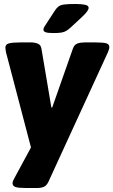

<svg xmlns="http://www.w3.org/2000/svg" viewBox="-20 -738 569 964"><path d="M112 206Q73 206 58 201Q43 196 43 182Q43 176 46 169Q49 162 52 157L166 -54L147 46L10 -476Q9 -483 8 -489Q7 -495 7 -499Q7 -516 26 -520.5Q45 -525 82 -525H137Q154 -525 169.5 -519Q185 -513 188 -494L238 -198H242L346 -494Q353 -514 368.5 -519.5Q384 -525 405 -525H460Q499 -525 514 -520.5Q529 -516 529 -501Q529 -496 527 -490Q525 -484 522 -476L223 175Q214 194 200 200Q186 206 165 206ZM248 -572Q221 -572 209.5 -576Q198 -580 198 -589Q198 -593 200.5 -599Q203 -605 210 -615L257 -687Q265 -699 274.5 -706Q284 -713 303 -715.5Q322 -718 360 -718Q390 -718 407.5 -714Q425 -710 425 -699Q425 -691 417 -680Q409 -669 394 -655L337 -602Q324 -590 313.5 -583.5Q303 -577 288.5 -574.5Q274 -572 248 -572Z"/></svg>

Font: Asap Black
Style: Italic
Weight: 900
Italic angle: -6°
Designer: Pablo Cosgaya
Foundry: Omnibus-Type
Version: Version 3.001